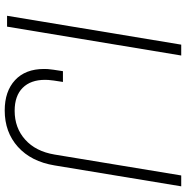

<svg xmlns="http://www.w3.org/2000/svg" viewBox="-8 -760 777 802"><g transform="rotate(90 381.0 -359.5)"><path d="M212.4 -727.5 91.8 0H46.4L167 -727.5ZM441.9 9.8Q361.8 9.8 315.2 -33.4Q268.6 -76.7 268.6 -154.3Q268.6 -161.1 269 -169.9Q269.5 -178.7 271.7 -193.4Q273.9 -208 277.8 -233.4H322.8Q318.8 -209 316.9 -194.8Q314.9 -180.7 314.5 -172.9Q314 -165 314 -158.7Q314 -98.6 347.4 -65.2Q380.9 -31.7 443.4 -31.7Q514.6 -31.7 563.7 -75.7Q612.8 -119.6 626 -198.2L713.4 -727.5H758.8L671.4 -198.2Q655.3 -100.6 594 -45.4Q532.7 9.8 441.9 9.8Z"/></g></svg>

Font: Inter 24pt ExtraLight
Style: Italic
Weight: 250
Italic angle: -9.3988°
Version: Version 4.001;git-66647c0bb